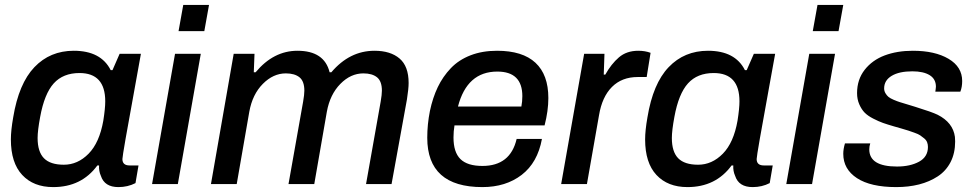

<svg xmlns="http://www.w3.org/2000/svg" viewBox="-20 -743 3935 775"><path d="M194.8 12.2Q115.2 12.2 69.6 -36.9Q23.9 -85.9 23.9 -180.2Q23.9 -216.3 33.2 -269Q55.7 -405.8 118.9 -471.9Q182.1 -538.1 277.8 -538.1Q387.2 -538.1 426.8 -460H434.1L462.9 -525.9H548.8L525.9 -398.9Q474.1 -117.2 474.1 -101.1Q474.1 -75.2 502.9 -75.2H539.1L526.9 -3.9Q495.6 12.2 458 12.2Q401.9 12.2 387.2 -33.2Q378.4 -52.7 379.9 -75.2H373Q309.1 12.2 194.8 12.2ZM237.8 -78.1Q293.9 -78.1 337.6 -122.6Q381.3 -167 397 -255.9Q404.8 -305.2 404.8 -334Q404.8 -448.2 300.8 -448.2Q234.9 -448.2 197 -406.5Q159.2 -364.7 142.1 -271Q131.8 -215.8 131.8 -186Q131.8 -130.4 157.5 -104.2Q183.1 -78.1 237.8 -78.1Z M700.7 -617.2 719.7 -723.1H823.7L804.7 -617.2ZM593.8 0 686.5 -525.9H790.5L697.8 0Z M831.5 0 923.3 -525.9H1007.3L1004.4 -451.2H1011.7Q1084 -538.1 1180.7 -538.1Q1289.1 -538.1 1310.5 -451.2H1317.4Q1391.1 -538.1 1491.7 -538.1Q1556.2 -538.1 1592.8 -506.8Q1629.4 -475.6 1629.4 -408.2Q1629.4 -385.3 1622.6 -341.8L1560.5 0H1457.5L1516.6 -333Q1521.5 -361.3 1521.5 -377Q1521.5 -415 1502 -430.9Q1482.4 -446.8 1446.8 -446.8Q1395.5 -446.8 1353.8 -404.3Q1312 -361.8 1299.3 -292L1248.5 0H1144.5L1203.6 -333Q1208.5 -361.3 1208.5 -377Q1208.5 -415 1189 -430.9Q1169.4 -446.8 1133.8 -446.8Q1083 -446.8 1041 -404.5Q999 -362.3 986.3 -292L935.5 0Z M1927.2 12.2Q1704.6 12.2 1704.6 -187Q1704.6 -241.2 1715.3 -294.9Q1726.6 -348.6 1747.1 -391.4Q1767.6 -434.1 1799.8 -467.8Q1832 -501.5 1879.4 -519.8Q1926.8 -538.1 1986.3 -538.1Q2089.4 -538.1 2141.4 -489.7Q2193.4 -441.4 2193.4 -347.2Q2193.4 -295.9 2178.2 -236.8H1814.5Q1810.5 -212.9 1810.5 -188Q1810.5 -128.4 1838.6 -100.8Q1866.7 -73.2 1927.2 -73.2Q2040 -73.2 2065.4 -182.1H2167.5Q2149.9 -86.4 2085.7 -37.1Q2021.5 12.2 1927.2 12.2ZM1828.6 -313H2084.5Q2088.4 -333 2088.4 -355Q2088.4 -454.1 1987.3 -454.1Q1865.2 -454.1 1828.6 -313Z M2245.1 0 2337.9 -525.9H2419.9L2417 -441.9H2423.3Q2447.3 -484.9 2478.3 -511.5Q2509.3 -538.1 2556.2 -538.1Q2584 -538.1 2606 -529.8L2590.3 -432.1H2554.2Q2490.2 -432.1 2450.2 -392.1Q2410.2 -352.1 2397.9 -277.8L2349.1 0Z M2754.9 12.2Q2675.3 12.2 2629.6 -36.9Q2584 -85.9 2584 -180.2Q2584 -216.3 2593.3 -269Q2615.7 -405.8 2679 -471.9Q2742.2 -538.1 2837.9 -538.1Q2947.3 -538.1 2986.8 -460H2994.1L3022.9 -525.9H3108.9L3085.9 -398.9Q3034.2 -117.2 3034.2 -101.1Q3034.2 -75.2 3063 -75.2H3099.1L3086.9 -3.9Q3055.7 12.2 3018.1 12.2Q2961.9 12.2 2947.3 -33.2Q2938.5 -52.7 2939.9 -75.2H2933.1Q2869.1 12.2 2754.9 12.2ZM2797.9 -78.1Q2854 -78.1 2897.7 -122.6Q2941.4 -167 2957 -255.9Q2964.8 -305.2 2964.8 -334Q2964.8 -448.2 2860.8 -448.2Q2794.9 -448.2 2757.1 -406.5Q2719.2 -364.7 2702.1 -271Q2691.9 -215.8 2691.9 -186Q2691.9 -130.4 2717.5 -104.2Q2743.2 -78.1 2797.9 -78.1Z M3260.7 -617.2 3279.8 -723.1H3383.8L3364.7 -617.2ZM3153.8 0 3246.6 -525.9H3350.6L3257.8 0Z M3597.7 12.2Q3494.6 12.2 3439.2 -23.9Q3383.8 -60.1 3383.8 -122.1Q3383.8 -141.1 3390.6 -164.1H3492.7Q3488.8 -152.3 3488.8 -140.1Q3488.8 -70.8 3600.6 -70.8Q3653.8 -70.8 3689.7 -90.3Q3725.6 -109.9 3725.6 -149.9Q3725.6 -160.2 3722.2 -168.9Q3718.8 -177.7 3710 -184.8Q3701.2 -191.9 3694.1 -196.8Q3687 -201.7 3671.1 -207.3Q3655.3 -212.9 3646.7 -215.8Q3638.2 -218.8 3617.4 -224.6Q3596.7 -230.5 3588.4 -232.9Q3561.5 -240.7 3544.2 -246.8Q3526.9 -252.9 3504.9 -264.2Q3482.9 -275.4 3470.2 -288.3Q3457.5 -301.3 3448.5 -321.8Q3439.5 -342.3 3439.5 -367.2Q3439.5 -421.9 3470.2 -461.2Q3501 -500.5 3551 -519.3Q3601.1 -538.1 3664.6 -538.1Q3753.9 -538.1 3808.8 -505.6Q3863.8 -473.1 3863.8 -416Q3863.8 -391.6 3856.4 -373H3755.4Q3755.9 -376 3756.8 -383.1Q3757.8 -390.1 3757.8 -393.1Q3757.8 -423.8 3732.7 -439.5Q3707.5 -455.1 3662.6 -455.1Q3609.4 -455.1 3579.1 -436.8Q3548.8 -418.5 3548.8 -386.2Q3548.8 -375.5 3554.2 -366.5Q3559.6 -357.4 3566.4 -351.8Q3573.2 -346.2 3587.4 -340.1Q3601.6 -334 3612.1 -330.8Q3622.6 -327.6 3642.6 -321.5Q3662.6 -315.4 3673.8 -312Q3741.7 -291 3764.6 -279.8Q3826.7 -248.5 3834.5 -190.4Q3835.4 -181.6 3835.4 -171.9Q3835.4 -124.5 3816.9 -88.6Q3798.3 -52.7 3765.1 -31Q3731.9 -9.3 3689.7 1.5Q3647.5 12.2 3597.7 12.2Z"/></svg>

Font: Archivo Medium
Style: Italic
Weight: 500
Italic angle: -10°
Designer: Hector Gatti
Foundry: Omnibus-Type
Version: Version 2.001